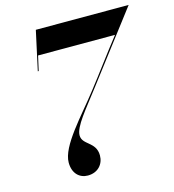

<svg xmlns="http://www.w3.org/2000/svg" viewBox="-112 -843 855 946"><g transform="rotate(-15 315.5 -370.0)"><path d="M144.5 -76C144.5 -19.5 178.5 10 220 10C271.5 10 302.5 -26 302.5 -70.5C302.5 -141.5 231 -141.5 231 -191.5C231 -236.5 294 -307.5 363 -398.5C458 -523 631 -750 631 -750H157.5L114 -550H118.5L135.5 -625H528C466 -546.5 399.5 -455 348 -389.5C265 -282 144.5 -160.5 144.5 -76Z"/></g></svg>

Font: Bodoni* 36pt Medium
Style: Italic
Weight: 500
Italic angle: -13°
Version: Version 2.3